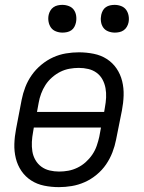

<svg xmlns="http://www.w3.org/2000/svg" viewBox="-20 -757 590 789"><path d="M222 12Q191 12 161.5 6Q132 0 108 -15.5Q84 -31 68 -54.5Q52 -78 45 -106.5Q38 -135 39 -165.5Q40 -196 46 -227L69 -347Q74 -373 84 -399Q94 -425 110.5 -448.5Q127 -472 150 -491Q173 -510 198.5 -521.5Q224 -533 251 -537.5Q278 -542 304 -542Q335 -542 365 -536Q395 -530 419 -514.5Q443 -499 459 -475.5Q475 -452 482 -423.5Q489 -395 488 -364.5Q487 -334 481 -303L457 -183Q452 -157 442 -131Q432 -105 416 -81.5Q400 -58 377 -39Q354 -20 328 -8.5Q302 3 275 7.5Q248 12 222 12ZM408 -297 411 -315Q415 -336 416 -356Q417 -376 413.5 -395Q410 -414 401 -430.5Q392 -447 377 -458Q362 -469 343 -473.5Q324 -478 304 -478Q285 -478 265.5 -474.5Q246 -471 228 -462Q210 -453 194 -439Q178 -425 167 -408Q156 -391 149 -372Q142 -353 139 -335L132 -297ZM223 -52Q242 -52 261 -55.5Q280 -59 298.5 -68Q317 -77 332.5 -91Q348 -105 359.5 -122Q371 -139 377.5 -158Q384 -177 388 -195L395 -233H119L116 -215Q112 -194 111 -174Q110 -154 113 -135Q116 -116 125.5 -99.5Q135 -83 150 -72Q165 -61 184 -56.5Q203 -52 223 -52ZM452 -623Q438 -623 425 -628Q412 -633 404.5 -643.5Q397 -654 395 -668Q393 -682 396 -696Q398 -705 402.5 -713.5Q407 -722 415 -727.5Q423 -733 432.5 -735Q442 -737 451 -737Q465 -737 478 -732Q491 -727 498.5 -716.5Q506 -706 508.5 -692Q511 -678 508 -664Q506 -655 501 -646.5Q496 -638 488 -632.5Q480 -627 470.5 -625Q461 -623 452 -623ZM237 -623Q223 -623 210 -628Q197 -633 189.5 -643.5Q182 -654 179.5 -668Q177 -682 180 -696Q182 -705 187 -713.5Q192 -722 200 -727.5Q208 -733 217.5 -735Q227 -737 236 -737Q250 -737 263 -732Q276 -727 283.5 -716.5Q291 -706 293 -692Q295 -678 292 -664Q290 -655 285.5 -646.5Q281 -638 273 -632.5Q265 -627 255.5 -625Q246 -623 237 -623Z"/></svg>

Font: Lode
Style: Italic
Weight: 400
Italic angle: -11°
Monospace: yes
Designer: Belleve Invis
Foundry: Belleve Invis
Version: Version 29.2.0; ttfautohint (v1.8.3)